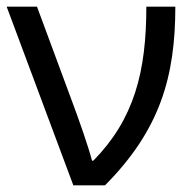

<svg xmlns="http://www.w3.org/2000/svg" viewBox="-20 -556 587 576"><path d="M200 0H295C460 -166 506 -326 506 -536H419C419 -342 383 -199 260 -74H256C246 -114 216 -199 198 -247L91 -536H0Z"/></svg>

Font: Noto Sans Math
Style: Regular
Weight: 400
Designer: Monotype Design Team, Delve Withrington, Jeff Kellem
Foundry: Monotype Imaging Inc., Delve Fonts LLC
Version: Version 3.000